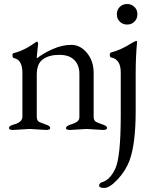

<svg xmlns="http://www.w3.org/2000/svg" viewBox="-20 -634 728 941"><path d="M645 -274.9V-90.8Q645 69.3 615.2 151.9Q596.2 203.1 556.6 245.1Q517.1 287.1 491.7 287.1Q466.3 287.1 465.8 276.4Q465.8 265.6 477.1 259.8Q518.1 250 544.9 192.9Q571.8 135.7 571.8 -68.8V-278.8Q571.8 -342.8 525.9 -352.1Q518.1 -353.5 518.1 -364.3Q518.1 -375 524.9 -377Q573.7 -389.2 627 -423.8Q651.9 -439 651.9 -429.2Q645 -356.9 645 -274.9ZM639.2 -599.6Q653.3 -585.9 653.3 -564Q653.3 -542 638.7 -527.8Q625 -513.7 603 -513.7Q581.1 -513.7 566.9 -528.3Q552.7 -542 552.7 -564Q552.7 -585.9 566.9 -600.1Q581.1 -614.3 603 -614.3Q625 -614.3 639.2 -599.6ZM326.2 -23.9Q327.1 -23.9 330.1 -24.9Q363.3 -34.7 368.2 -51.8Q369.1 -56.6 369.1 -62V-272Q369.1 -314.9 344.2 -339.8Q319.3 -365.2 270.5 -365.2Q221.7 -365.2 191.4 -344.2Q160.2 -323.2 160.2 -268.1V-62Q160.2 -42 172.9 -36.1Q185.5 -30.3 205.6 -23.4Q226.1 -16.6 226.1 -6.8Q226.1 2.9 206.1 2.9L125 -2L43.9 2.9Q23.9 2.9 23.9 -6.3Q23.9 -15.6 40.5 -21.5Q57.1 -27.3 59.6 -27.3Q62 -28.3 69.8 -32.2Q89.8 -43 89.8 -62V-276.9Q89.8 -340.8 48.8 -349.1Q41 -351.6 41 -362.3Q41 -373 47.9 -374Q99.6 -386.2 158.2 -429.2Q159.2 -430.2 161.6 -430.2Q164.1 -430.2 167 -420.9L160.2 -356Q160.2 -349.1 161.1 -348.1Q189 -371.1 236.3 -392.6Q284.2 -414.1 329.1 -414.1Q374 -414.1 406.7 -374Q439.5 -334 439 -274.9V-62Q439 -42 451.7 -36.1Q463.9 -30.3 484.4 -23.4Q504.9 -16.6 504.9 -6.8Q504.9 2.9 484.9 2.9L404.8 -2L323.2 2.9Q303.2 2.9 303.2 -6.3Q303.2 -15.6 326.2 -23.9Z"/></svg>

Font: EBGaramond
Style: Regular
Weight: 400
Version: Version 000.012g